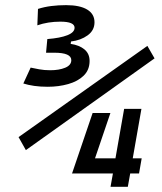

<svg xmlns="http://www.w3.org/2000/svg" viewBox="-20 -723 626 743"><path d="M407.7 0 417 -51.8H258.3L259.3 -53.2L338.4 -285.6H407.2L347.7 -110.4H426.8L460.4 -301.8H527.3L493.7 -110.4H528.3L518.1 -51.8H483.9L474.6 0ZM164.6 -387.2Q135.7 -387.2 112.3 -390.6Q88.9 -394 70.3 -399.9L98.6 -461.4Q112.8 -458.5 131.8 -454.8Q150.9 -451.2 174.8 -451.2Q208.5 -451.2 232.2 -460.9Q255.9 -470.7 255.9 -490.2Q255.9 -519 189.9 -519H158.2L163.1 -571.8Q212.9 -575.7 240.7 -586.7Q268.6 -597.7 268.6 -615.7Q268.6 -639.2 213.4 -639.2Q165.5 -639.2 124.5 -625L127 -688.5Q151.4 -696.3 178.7 -699.7Q206.1 -703.1 235.8 -703.1Q289.1 -703.1 317.4 -686Q345.7 -668.9 345.7 -636.7Q345.7 -605.5 319.1 -586.2Q292.5 -566.9 254.9 -562.5L253.4 -553.2Q287.1 -548.3 306.9 -531.7Q326.7 -515.1 326.7 -487.3Q326.7 -452.6 304 -430.4Q281.2 -408.2 244.1 -397.7Q207 -387.2 164.6 -387.2ZM80.1 -142.1 51.8 -192.4 550.3 -545.4 578.1 -497.1Z"/></svg>

Font: CaskaydiaCove NFP SemiLight
Style: Italic
Weight: 350
Italic angle: -10°
Designer: Aaron Bell
Foundry: Saja Typeworks
Version: Version 2111.001; VTT 6.35;Nerd Fonts 3.1.1